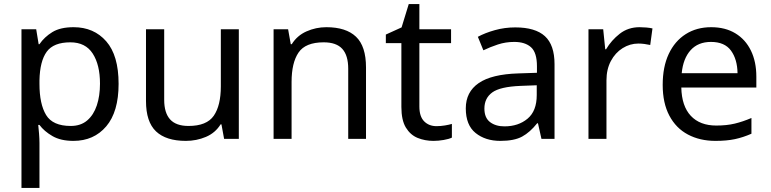

<svg xmlns="http://www.w3.org/2000/svg" viewBox="-20 -679 3770 939"><path d="M340 -546Q439 -546 499.5 -477Q560 -408 560 -269Q560 -132 499.5 -61Q439 10 339 10Q277 10 236.5 -13.5Q196 -37 173 -68H167Q169 -51 171 -25Q173 1 173 20V240H85V-536H157L169 -463H173Q197 -498 236 -522Q275 -546 340 -546ZM324 -472Q242 -472 208.5 -426Q175 -380 173 -286V-269Q173 -170 205.5 -116.5Q238 -63 326 -63Q375 -63 406.5 -90Q438 -117 453.5 -163.5Q469 -210 469 -270Q469 -362 433.5 -417Q398 -472 324 -472Z M1148 -536V0H1076L1063 -71H1059Q1033 -29 987 -9.5Q941 10 889 10Q792 10 743 -36.5Q694 -83 694 -185V-536H783V-191Q783 -127 812 -95Q841 -63 902 -63Q991 -63 1025.5 -113Q1060 -163 1060 -257V-536Z M1576 -546Q1672 -546 1721 -499.5Q1770 -453 1770 -349V0H1683V-343Q1683 -408 1654 -440Q1625 -472 1563 -472Q1474 -472 1440 -422Q1406 -372 1406 -278V0H1318V-536H1389L1402 -463H1407Q1433 -505 1479 -525.5Q1525 -546 1576 -546Z M2115 -62Q2135 -62 2156 -65.5Q2177 -69 2190 -73V-6Q2176 1 2150 5.5Q2124 10 2100 10Q2058 10 2022.5 -4.5Q1987 -19 1965 -55Q1943 -91 1943 -156V-468H1867V-510L1944 -545L1979 -659H2031V-536H2186V-468H2031V-158Q2031 -109 2054.5 -85.5Q2078 -62 2115 -62Z M2500 -545Q2598 -545 2645 -502Q2692 -459 2692 -365V0H2628L2611 -76H2607Q2572 -32 2533.5 -11Q2495 10 2427 10Q2354 10 2306 -28.5Q2258 -67 2258 -149Q2258 -229 2321 -272.5Q2384 -316 2515 -320L2606 -323V-355Q2606 -422 2577 -448Q2548 -474 2495 -474Q2453 -474 2415 -461.5Q2377 -449 2344 -433L2317 -499Q2352 -518 2400 -531.5Q2448 -545 2500 -545ZM2526 -259Q2426 -255 2387.5 -227Q2349 -199 2349 -148Q2349 -103 2376.5 -82Q2404 -61 2447 -61Q2515 -61 2560 -98.5Q2605 -136 2605 -214V-262Z M3108 -546Q3123 -546 3140.5 -544.5Q3158 -543 3171 -540L3160 -459Q3147 -462 3131.5 -464Q3116 -466 3102 -466Q3061 -466 3025 -443.5Q2989 -421 2967.5 -380.5Q2946 -340 2946 -286V0H2858V-536H2930L2940 -438H2944Q2970 -482 3011 -514Q3052 -546 3108 -546Z M3458 -546Q3527 -546 3576.5 -516Q3626 -486 3652.5 -431.5Q3679 -377 3679 -304V-251H3312Q3314 -160 3358.5 -112.5Q3403 -65 3483 -65Q3534 -65 3573.5 -74.5Q3613 -84 3655 -102V-25Q3614 -7 3574 1.5Q3534 10 3479 10Q3403 10 3344.5 -21Q3286 -52 3253.5 -113.5Q3221 -175 3221 -264Q3221 -352 3250.5 -415Q3280 -478 3333.5 -512Q3387 -546 3458 -546ZM3457 -474Q3394 -474 3357.5 -433.5Q3321 -393 3314 -321H3587Q3586 -389 3555 -431.5Q3524 -474 3457 -474Z"/></svg>

Font: Noto Sans NKo Unjoined
Style: Regular
Weight: 400
Designer: Monotype Design Team
Foundry: Monotype Imaging Inc.
Version: Version 2.004